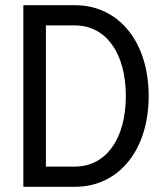

<svg xmlns="http://www.w3.org/2000/svg" viewBox="-20 -720 620 740"><path d="M70 0H269C438 0 553 -142 553 -350C553 -558 438 -700 269 -700H70ZM157 -78V-622H269C388 -622 465 -516 465 -350C465 -184 388 -78 269 -78Z"/></svg>

Font: CommitMono-dimboump
Style: Regular
Weight: 400
Monospace: yes
Designer: Eigil Nikolajsen
Foundry: Eigil Nikolajsen
Version: Version 1.143